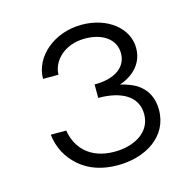

<svg xmlns="http://www.w3.org/2000/svg" viewBox="-79 -548 630 635"><g transform="rotate(-15 236.5 -230.0)"><path d="M250 10C345 10 428 -41 428 -132C428 -173 412 -204 380 -225C365 -234 346 -241 325 -246C340 -251 354 -258 366 -267C394 -288 408 -316 408 -349C408 -418 341 -470 253 -470C159 -470 84 -406 84 -330H137C137 -374 179 -423 252 -423C313 -423 355 -393 355 -345C355 -300 317 -268 244 -268V-222C322 -222 377 -193 377 -131C377 -69 319 -36 250 -36C166 -36 123 -86 114 -145H61C66 -100 86 -63 119 -34C152 -5 196 10 250 10Z"/></g></svg>

Font: Jost Light
Style: Regular
Weight: 300
Version: Version 3.710